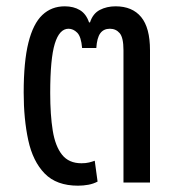

<svg xmlns="http://www.w3.org/2000/svg" viewBox="-20 -578 564 608"><path d="M227 10Q159 10 121.5 -28.5Q84 -67 69.5 -134Q55 -201 55 -285Q55 -383 70 -443Q85 -503 114 -530.5Q143 -558 185 -558Q213 -558 233 -546Q253 -534 262 -507H265Q274 -535 296 -546.5Q318 -558 346 -558Q399 -558 427 -524Q455 -490 455 -419V0H371V-419Q371 -459 359 -473Q347 -487 328 -487Q308 -487 297.5 -472.5Q287 -458 285 -426H240Q237 -462 224.5 -474.5Q212 -487 197 -487Q168 -487 153.5 -439.5Q139 -392 139 -284Q139 -214 147 -164.5Q155 -115 176.5 -88Q198 -61 238 -61Q252 -61 262 -63.5Q272 -66 280 -69L289 -3Q276 4 260 7Q244 10 227 10Z"/></svg>

Font: Noto Sans Thai Condensed
Style: Regular
Weight: 400
Width: 3
Designer: Monotype Design Team
Foundry: Monotype Imaging Inc.
Version: Version 2.002